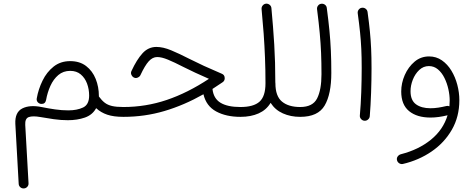

<svg xmlns="http://www.w3.org/2000/svg" viewBox="-20 -639 2621 1058"><path d="M366.7 -302.2Q419.4 -302.2 454.6 -275.1Q489.7 -248 507.3 -204.1Q524.9 -160.2 524.9 -109.9V-107.4Q540.5 -85.9 556.9 -73.2Q573.2 -60.5 597.2 -54.9Q621.1 -49.3 659.7 -49.3H660.2Q671.9 -49.3 679.4 -41.3Q687 -33.2 687 -22Q687 -11.2 679.4 -3.2Q671.9 4.9 660.2 4.9H659.7Q606 4.9 570.8 -7.1Q535.6 -19 509.8 -43Q489.7 -5.9 447.8 8.8Q405.8 23.4 354 23.4Q315.9 23.4 276.4 17.8Q236.8 12.2 202.1 5.9Q160.2 -1.5 138.7 6.1Q117.2 13.7 119.1 49.3L137.2 370.1Q138.2 382.3 129.9 390.9Q121.6 399.4 109.9 399.4Q99.1 399.4 91.3 392.1Q83.5 384.8 83 374L64.5 43.5Q61.5 -20.5 103 -41.5Q144.5 -62.5 210.9 -48.8Q246.6 -41.5 283.9 -36.1Q321.3 -30.8 356.4 -30.8Q404.3 -30.8 437.7 -46.6Q471.2 -62.5 471.2 -112.3Q471.2 -147.5 459.7 -178.5Q448.2 -209.5 425 -229Q401.9 -248.5 366.7 -248.5Q328.6 -248.5 301.5 -225.6Q274.4 -202.6 257.8 -166Q241.2 -129.4 233.9 -87.9Q229.5 -65.4 207.5 -66.4Q196.3 -66.9 188.2 -75.7Q180.2 -84.5 182.6 -97.2Q191.4 -147.5 214.4 -194.6Q237.3 -241.7 275.4 -272Q313.5 -302.2 366.7 -302.2Z M841.8 -380.4Q878.9 -380.4 923.3 -361.8Q967.8 -343.3 1023.9 -314.5Q1059.6 -296.4 1103.5 -276.1Q1147.5 -255.9 1201.7 -232.9Q1218.3 -226.6 1218.3 -208Q1218.3 -192.9 1205.6 -185.1Q1177.7 -166 1150.9 -148.9Q1156.2 -96.7 1194.8 -73Q1233.4 -49.3 1304.7 -49.3H1305.2Q1316.4 -49.3 1324.2 -41.3Q1332 -33.2 1332 -22Q1332 -10.7 1324.2 -2.9Q1316.4 4.9 1305.2 4.9H1304.7Q1226.1 4.9 1171.1 -24.9Q1116.2 -54.7 1101.1 -119.6Q994.1 -59.1 885.7 -27.1Q777.3 4.9 660.2 4.9Q648.9 4.9 640.9 -3.2Q632.8 -11.2 632.8 -22Q632.8 -33.2 640.9 -41.3Q648.9 -49.3 660.2 -49.3Q783.2 -49.3 898.4 -88.1Q1013.7 -127 1131.3 -204.6Q1089.8 -222.7 1055.2 -238.8Q1020.5 -254.9 990.7 -270Q940.4 -295.9 905.5 -310.3Q870.6 -324.7 846.2 -324.7Q820.8 -324.7 799.6 -301.3Q778.3 -277.8 753.9 -225.1Q750 -216.3 738.3 -211.2Q726.6 -206.1 714.8 -213.4Q707 -218.3 703.4 -228.3Q699.7 -238.3 704.6 -248Q733.4 -310.5 765.4 -345.5Q797.4 -380.4 841.8 -380.4Z M1278.3 -22Q1278.3 -33.2 1286.1 -41.3Q1293.9 -49.3 1305.2 -49.3Q1377 -49.3 1409.9 -78.6Q1442.9 -107.9 1442.9 -180.2Q1442.9 -255.4 1440.2 -322Q1437.5 -388.7 1432.9 -453.6Q1428.2 -518.6 1421.4 -588.9Q1420.4 -600.1 1427.7 -608.9Q1435.1 -617.7 1445.8 -618.7Q1457 -619.6 1465.8 -612.5Q1474.6 -605.5 1475.6 -594.2Q1485.4 -489.7 1491.2 -393.8Q1497.1 -297.9 1497.1 -185.1Q1497.6 -182.6 1497.6 -180.2Q1497.6 -109.4 1533.7 -79.3Q1569.8 -49.3 1633.8 -49.3H1634.3Q1645.5 -49.3 1653.3 -41.3Q1661.1 -33.2 1661.1 -22Q1661.1 -10.7 1653.3 -2.9Q1645.5 4.9 1634.3 4.9H1633.8Q1581.5 4.9 1538.8 -14.2Q1496.1 -33.2 1471.2 -72.3Q1447.8 -33.2 1405.3 -14.2Q1362.8 4.9 1305.2 4.9Q1293.9 4.9 1286.1 -2.9Q1278.3 -10.7 1278.3 -22Z M1607.4 -22Q1607.4 -33.2 1615.2 -41.3Q1623 -49.3 1634.3 -49.3Q1703.6 -49.3 1727.5 -96.9Q1751.5 -144.5 1751.5 -230Q1751.5 -294.4 1749.3 -347.2Q1747.1 -399.9 1741.9 -456.3Q1736.8 -512.7 1727.1 -587.9Q1725.6 -599.1 1732.7 -608.2Q1739.7 -617.2 1750.5 -618.2Q1761.7 -619.6 1770.8 -612.8Q1779.8 -606 1780.8 -594.7Q1790 -524.9 1795.4 -469.5Q1800.8 -414.1 1803.2 -359.6Q1805.7 -305.2 1805.7 -237.3Q1805.7 -120.1 1769 -57.6Q1732.4 4.9 1634.3 4.9Q1623 4.9 1615.2 -2.9Q1607.4 -10.7 1607.4 -22Z M1951.2 -565.9Q1949.7 -577.1 1956.8 -586.2Q1963.9 -595.2 1974.6 -596.2Q1985.8 -597.7 1994.9 -590.8Q2003.9 -584 2005.4 -572.8Q2013.7 -512.7 2018.3 -465.6Q2022.9 -418.5 2025.1 -371.1Q2027.3 -323.7 2027.3 -261.7Q2027.3 -198.2 2024.9 -128.7Q2022.5 -59.1 2017.6 1.5Q2016.6 12.2 2007.8 19.8Q1999 27.3 1987.8 26.4Q1977.1 25.4 1969.5 16.8Q1961.9 8.3 1962.9 -2.4Q1968.3 -63 1970.7 -132.1Q1973.1 -201.2 1973.1 -263.7Q1973.1 -323.7 1970.9 -369.1Q1968.8 -414.6 1964.1 -460.2Q1959.5 -505.9 1951.2 -565.9Z M2344.2 -328.1Q2383.8 -328.1 2414.8 -306.6Q2445.8 -285.2 2467.3 -249.8Q2488.8 -214.4 2500 -171.6Q2511.2 -128.9 2511.2 -86.9Q2511.2 3.9 2470 75.7Q2428.7 147.5 2358.2 195.8Q2287.6 244.1 2199.7 264.6Q2188.5 266.6 2179.2 260.3Q2169.9 253.9 2167.5 243.2Q2165 231.9 2171.6 222.9Q2178.2 213.9 2189 210.9Q2286.6 186 2354.5 130.9Q2422.4 75.7 2446.3 -3.9Q2396 8.8 2352.5 8.8Q2277.8 8.8 2234.4 -26.6Q2190.9 -62 2190.9 -134.8Q2190.9 -181.2 2210.4 -225.6Q2230 -270 2264.4 -299.1Q2298.8 -328.1 2344.2 -328.1ZM2242.2 -136.7Q2242.2 -86.4 2272 -64.5Q2301.8 -42.5 2352.1 -42.5Q2373.5 -42.5 2395.3 -45.9Q2417 -49.3 2439.5 -54.7Q2447.8 -57.1 2456.5 -53.2Q2458 -68.8 2458 -85Q2458 -114.7 2450.7 -147.7Q2443.4 -180.7 2429 -209.7Q2414.6 -238.8 2393.1 -256.8Q2371.6 -274.9 2343.3 -274.9Q2313 -274.9 2290 -253.2Q2267.1 -231.4 2254.6 -199.5Q2242.2 -167.5 2242.2 -136.7Z"/></svg>

Font: Mikhak Light
Style: Regular
Weight: 300
Designer: Amin Abedi
Version: Version 3.3